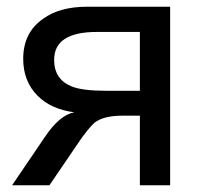

<svg xmlns="http://www.w3.org/2000/svg" viewBox="-20 -551 594 571"><path d="M486 -531V0H396V-207H344Q288 -207 261 -186Q253 -179 239 -162Q225 -145 206 -116L127 0H16L113 -143Q157 -209 201 -217Q132 -226 92 -266Q49 -309 49 -376Q49 -454 108 -495Q157 -531 239 -531ZM396 -456H268Q141 -456 141 -373Q141 -315 193 -294Q225 -281 296 -281H396Z"/></svg>

Font: MongolianScript
Style: Regular
Weight: 400
Designer: Bolorsoft LLC, NUM
Foundry: Bolorsoft LLC
Version: Version 3.2